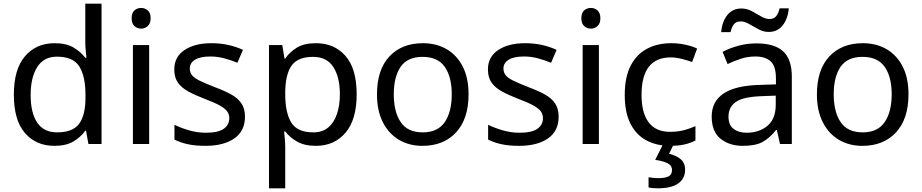

<svg xmlns="http://www.w3.org/2000/svg" viewBox="-20 -780 4995 1040"><path d="M275 10Q175 10 115 -59.5Q55 -129 55 -267Q55 -405 115.5 -475.5Q176 -546 276 -546Q338 -546 377.5 -523Q417 -500 442 -467H448Q447 -480 444.5 -505.5Q442 -531 442 -546V-760H530V0H459L446 -72H442Q418 -38 378 -14Q338 10 275 10ZM289 -63Q374 -63 408.5 -109.5Q443 -156 443 -250V-266Q443 -366 410 -419.5Q377 -473 288 -473Q217 -473 181.5 -416.5Q146 -360 146 -265Q146 -169 181.5 -116Q217 -63 289 -63Z M745 -737Q765 -737 780.5 -723.5Q796 -710 796 -681Q796 -653 780.5 -639Q765 -625 745 -625Q723 -625 708 -639Q693 -653 693 -681Q693 -710 708 -723.5Q723 -737 745 -737ZM788 -536V0H700V-536Z M1307 -148Q1307 -70 1249 -30Q1191 10 1093 10Q1037 10 996.5 1Q956 -8 925 -24V-104Q957 -88 1002.5 -74.5Q1048 -61 1095 -61Q1162 -61 1192 -82.5Q1222 -104 1222 -140Q1222 -160 1211 -176Q1200 -192 1171.5 -208Q1143 -224 1090 -244Q1038 -264 1001 -284Q964 -304 944 -332Q924 -360 924 -404Q924 -472 979.5 -509Q1035 -546 1125 -546Q1174 -546 1216.5 -536.5Q1259 -527 1296 -510L1266 -440Q1232 -454 1195 -464Q1158 -474 1119 -474Q1065 -474 1036.5 -456.5Q1008 -439 1008 -409Q1008 -387 1021 -371.5Q1034 -356 1064.5 -341.5Q1095 -327 1146 -307Q1197 -288 1233 -268Q1269 -248 1288 -219.5Q1307 -191 1307 -148Z M1692 -546Q1791 -546 1851.5 -477Q1912 -408 1912 -269Q1912 -132 1851.5 -61Q1791 10 1691 10Q1629 10 1588.5 -13.5Q1548 -37 1525 -68H1519Q1521 -51 1523 -25Q1525 1 1525 20V240H1437V-536H1509L1521 -463H1525Q1549 -498 1588 -522Q1627 -546 1692 -546ZM1676 -472Q1594 -472 1560.5 -426Q1527 -380 1525 -286V-269Q1525 -170 1557.5 -116.5Q1590 -63 1678 -63Q1727 -63 1758.5 -90Q1790 -117 1805.5 -163.5Q1821 -210 1821 -270Q1821 -362 1785.5 -417Q1750 -472 1676 -472Z M2518 -269Q2518 -136 2450.5 -63Q2383 10 2268 10Q2197 10 2141.5 -22.5Q2086 -55 2054 -117.5Q2022 -180 2022 -269Q2022 -402 2089 -474Q2156 -546 2271 -546Q2344 -546 2399.5 -513.5Q2455 -481 2486.5 -419.5Q2518 -358 2518 -269ZM2113 -269Q2113 -174 2150.5 -118.5Q2188 -63 2270 -63Q2351 -63 2389 -118.5Q2427 -174 2427 -269Q2427 -364 2389 -418Q2351 -472 2269 -472Q2187 -472 2150 -418Q2113 -364 2113 -269Z M3006 -148Q3006 -70 2948 -30Q2890 10 2792 10Q2736 10 2695.5 1Q2655 -8 2624 -24V-104Q2656 -88 2701.5 -74.5Q2747 -61 2794 -61Q2861 -61 2891 -82.5Q2921 -104 2921 -140Q2921 -160 2910 -176Q2899 -192 2870.5 -208Q2842 -224 2789 -244Q2737 -264 2700 -284Q2663 -304 2643 -332Q2623 -360 2623 -404Q2623 -472 2678.5 -509Q2734 -546 2824 -546Q2873 -546 2915.5 -536.5Q2958 -527 2995 -510L2965 -440Q2931 -454 2894 -464Q2857 -474 2818 -474Q2764 -474 2735.5 -456.5Q2707 -439 2707 -409Q2707 -387 2720 -371.5Q2733 -356 2763.5 -341.5Q2794 -327 2845 -307Q2896 -288 2932 -268Q2968 -248 2987 -219.5Q3006 -191 3006 -148Z M3181 -737Q3201 -737 3216.5 -723.5Q3232 -710 3232 -681Q3232 -653 3216.5 -639Q3201 -625 3181 -625Q3159 -625 3144 -639Q3129 -653 3129 -681Q3129 -710 3144 -723.5Q3159 -737 3181 -737ZM3224 -536V0H3136V-536Z M3609 10Q3538 10 3482.5 -19Q3427 -48 3395.5 -109Q3364 -170 3364 -265Q3364 -364 3397 -426Q3430 -488 3486.5 -517Q3543 -546 3615 -546Q3656 -546 3694 -537.5Q3732 -529 3756 -517L3729 -444Q3705 -453 3673 -461Q3641 -469 3613 -469Q3455 -469 3455 -266Q3455 -169 3493.5 -117.5Q3532 -66 3608 -66Q3652 -66 3685.5 -75Q3719 -84 3747 -97V-19Q3720 -5 3687.5 2.5Q3655 10 3609 10ZM3691 139Q3691 187 3654 213.5Q3617 240 3543 240Q3511 240 3493 235V180Q3502 182 3517 183.5Q3532 185 3546 185Q3582 185 3601 175.5Q3620 166 3620 141Q3620 115 3593.5 103Q3567 91 3529 86L3572 0H3630L3604 53Q3640 61 3665.5 81Q3691 101 3691 139Z M4077 -545Q4175 -545 4222 -502Q4269 -459 4269 -365V0H4205L4188 -76H4184Q4149 -32 4110.5 -11Q4072 10 4004 10Q3931 10 3883 -28.5Q3835 -67 3835 -149Q3835 -229 3898 -272.5Q3961 -316 4092 -320L4183 -323V-355Q4183 -422 4154 -448Q4125 -474 4072 -474Q4030 -474 3992 -461.5Q3954 -449 3921 -433L3894 -499Q3929 -518 3977 -531.5Q4025 -545 4077 -545ZM4182 -262 4103 -259Q4003 -255 3964.5 -227Q3926 -199 3926 -148Q3926 -103 3953.5 -82Q3981 -61 4024 -61Q4092 -61 4137 -98.5Q4182 -136 4182 -214ZM3886 -606Q3892 -665 3920.5 -699.5Q3949 -734 3996 -734Q4026 -734 4052.5 -719.5Q4079 -705 4103 -691Q4127 -677 4148 -677Q4171 -677 4183.5 -691.5Q4196 -706 4203 -735H4253Q4247 -677 4219 -642Q4191 -607 4144 -607Q4116 -607 4089.5 -621Q4063 -635 4038.5 -649.5Q4014 -664 3992 -664Q3968 -664 3956 -649.5Q3944 -635 3937 -606Z M4901 -269Q4901 -136 4833.5 -63Q4766 10 4651 10Q4580 10 4524.5 -22.5Q4469 -55 4437 -117.5Q4405 -180 4405 -269Q4405 -402 4472 -474Q4539 -546 4654 -546Q4727 -546 4782.5 -513.5Q4838 -481 4869.5 -419.5Q4901 -358 4901 -269ZM4496 -269Q4496 -174 4533.5 -118.5Q4571 -63 4653 -63Q4734 -63 4772 -118.5Q4810 -174 4810 -269Q4810 -364 4772 -418Q4734 -472 4652 -472Q4570 -472 4533 -418Q4496 -364 4496 -269Z"/></svg>

Font: Noto IKEA Latin
Style: Regular
Weight: 400
Designer: Monotype Design Team
Foundry: Monotype Imaging Inc.
Version: Version 1.0